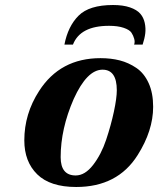

<svg xmlns="http://www.w3.org/2000/svg" viewBox="-20 -734 631 766"><path d="M549 -556H515Q519 -566 515.5 -579Q512 -592 504.5 -603.5Q497 -615 473.5 -623Q450 -631 415 -631Q300 -631 271 -556H237Q251 -629 293.5 -671.5Q336 -714 431 -714Q471 -714 498.5 -704.5Q526 -695 539.5 -679.5Q553 -664 557.5 -642.5Q562 -621 559.5 -600.5Q557 -580 549 -556ZM77 -174Q77 -280 136 -371Q220 -502 381 -502Q423 -502 458 -493Q493 -484 524 -463Q555 -442 573 -402.5Q591 -363 591 -308Q591 -213 529 -115Q449 12 284 12Q180 12 128.5 -38.5Q77 -89 77 -174ZM222 -107Q222 -34 282 -34Q319 -34 351.5 -76Q384 -118 403.5 -176.5Q423 -235 434.5 -289Q446 -343 446 -374Q446 -456 389 -456Q327 -456 274 -339Q222 -220 222 -107Z"/></svg>

Font: Lingua Franca
Style: Bold Italic
Weight: 700
Italic angle: -13°
Version: Version 1.19